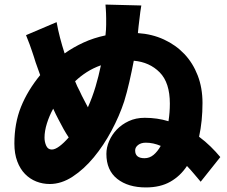

<svg xmlns="http://www.w3.org/2000/svg" viewBox="-20 -788 996 841"><path d="M613 -95Q635 -95 652.5 -109.5Q670 -124 684 -149Q651 -163 619 -163Q598 -163 585 -153Q572 -143 572 -129Q572 -95 613 -95ZM207 -133Q221 -133 240 -147Q259 -161 281 -186Q259 -219 236 -265Q230 -276 224.5 -287.5Q219 -299 213 -312Q196 -281 185.5 -247.5Q175 -214 175 -185Q175 -166 182.5 -149.5Q190 -133 207 -133ZM422 -502Q388 -490 360 -472Q332 -454 309 -432Q318 -409 329 -389Q338 -369 347.5 -351.5Q357 -334 365 -318Q385 -363 398.5 -408.5Q412 -454 422 -502ZM859 8Q847 -6 832 -24Q817 -42 799 -61Q770 -17 726 8Q682 33 619 33Q541 33 493.5 -4.5Q446 -42 446 -114Q446 -142 458 -170Q470 -198 491.5 -220.5Q513 -243 544 -257.5Q575 -272 614 -272Q669 -272 718 -257Q724 -295 724 -334Q724 -426 679.5 -471Q635 -516 566 -522Q557 -475 546.5 -429Q536 -383 524 -344Q503 -280 468.5 -215.5Q434 -151 391 -99Q348 -47 298.5 -14.5Q249 18 198 18Q167 18 139 7Q111 -4 89.5 -26Q68 -48 55.5 -81.5Q43 -115 43 -159Q43 -248 72 -320Q101 -392 156 -459L136 -515Q132 -528 128.5 -539Q125 -550 120.5 -563Q116 -576 110 -593Q104 -610 94 -634L228 -691Q234 -657 243 -622.5Q252 -588 263 -554Q301 -581 345.5 -601.5Q390 -622 442 -633Q445 -659 445 -679Q445 -696 445 -708Q445 -720 444.5 -729.5Q444 -739 443.5 -748Q443 -757 442 -768L599 -764Q594 -735 591.5 -710Q589 -685 587 -673L584 -643Q646 -639 698 -615Q750 -591 787.5 -551.5Q825 -512 846 -457.5Q867 -403 867 -337Q867 -258 852 -189Q879 -169 902.5 -146Q926 -123 945 -100Z"/></svg>

Font: Kinto Sans Black
Style: Regular
Weight: 900
Designer: Authors: Ryoko NISHIZUKA  (kana & ideographs); Paul D. Hunt (Latin, Greek & Cyrillic); Wenlong ZHANG  (bopomofo); Sandol
Foundry: Adobe Systems Incorporated, ookami Inc.
Version: Version 0.001